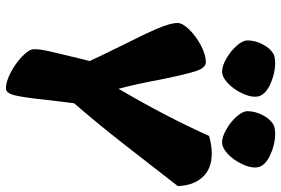

<svg xmlns="http://www.w3.org/2000/svg" viewBox="-171 -782 953 651"><g transform="rotate(90 305.5 -456.5)"><path d="M117 -819Q117 -845 130.5 -871Q144 -897 164 -908Q177 -913 194 -913Q228 -913 263 -897.5Q298 -882 306 -859Q308 -851 308 -845Q308 -824 294.5 -797Q281 -770 261 -751.5Q241 -733 222 -733Q204 -733 178.5 -747.5Q153 -762 135 -782.5Q117 -803 117 -819ZM357 -819Q357 -845 370.5 -871Q384 -897 404 -908Q417 -913 434 -913Q468 -913 503 -897.5Q538 -882 546 -859Q548 -851 548 -845Q548 -824 534.5 -797Q521 -770 501 -751.5Q481 -733 462 -733Q444 -733 418.5 -747.5Q393 -762 375 -782.5Q357 -803 357 -819ZM548 -502Q538 -489 471 -403Q404 -317 330 -231L319 -140Q311 -63 303.5 -31.5Q296 0 280 0Q257 0 225.5 -16.5Q194 -33 170.5 -56Q147 -79 147 -94Q146 -112 153.5 -145.5Q161 -179 180 -257L187 -284Q180 -300 134 -394Q96 -469 77 -513.5Q58 -558 58 -582Q58 -599 80.5 -622Q103 -645 134.5 -661.5Q166 -678 191 -678Q210 -678 221 -644.5Q232 -611 249 -528Q265 -441 281 -382Q376 -544 441 -689Q474 -698 500 -698Q552 -698 580.5 -667Q609 -636 611 -583Z"/></g></svg>

Font: Mogra
Style: Regular
Weight: 400
Designer: Lipi Raval
Foundry: Lipi Raval
Version: Version 1.002;PS 1.002;hotconv 1.0.88;makeotf.lib2.5.647800;